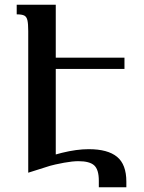

<svg xmlns="http://www.w3.org/2000/svg" viewBox="-20 -734 612 816"><path d="M217 -37 100 0V-602Q100 -633 96.5 -648Q93 -663 83 -668Q73 -673 51 -673V-714H217ZM170 -441V-489H509V-441ZM357 -100Q438 -100 477.5 -67.5Q517 -35 517 38V62H400V34Q400 -13 380.5 -31Q361 -49 313 -49Q289 -49 252.5 -42.5Q216 -36 175.5 -25Q135 -14 100 0V-37Q180 -69 243 -84.5Q306 -100 357 -100Z"/></svg>

Font: Noto Serif Armenian Medium
Style: Regular
Weight: 500
Version: Version 2.007